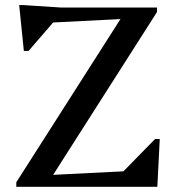

<svg xmlns="http://www.w3.org/2000/svg" viewBox="-20 -719 678 739"><path d="M42.7 0V-17.4L468 -683.7L489 -647.9L138.5 -630.1V-690H584.2V-672.6L160.3 -8L139.3 -43.8L501.8 -61.9V0ZM442.8 0V-47L576.9 -184H594.9L585.6 0ZM71.8 -522.9 53.8 -699.4H70.6L215.4 -690L205.6 -656.9L89.8 -522.9Z"/></svg>

Font: Platypi Light
Style: Regular
Weight: 300
Designer: David Sargent
Foundry: Bolt Cutter Type
Version: Version 1.200